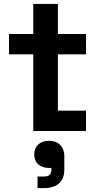

<svg xmlns="http://www.w3.org/2000/svg" viewBox="-20 -670 508 982"><path d="M150 0H420V-104H276V-392H420V-496H276V-650H150V-496H26V-392H150ZM155 120C155 161 183 189 230 189H243V195C243 222 232 233 202 233H172V292H205C273 292 309 258 309 198V130C309 78 277 50 231 50C185 50 155 77 155 120Z"/></svg>

Font: Meta Space
Style: Bold
Weight: 700
Designer: Meta Pool / Florian Karsten
Foundry: Meta Pool / Florian Karsten
Version: Version 2.000;Glyphs 3.1.1 (3137)